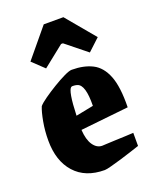

<svg xmlns="http://www.w3.org/2000/svg" viewBox="-136 -792 711 882"><g transform="rotate(-20 219.0 -350.5)"><path d="M403 -40Q390 -36 363.5 -27Q337 -18 308 -9.5Q279 -1 255 5.5Q231 12 222 12Q128 12 76 -46Q24 -104 24 -204Q24 -251 32 -295Q40 -339 50 -363Q60 -375 85.5 -393Q111 -411 141.5 -429.5Q172 -448 198 -460.5Q224 -473 236 -473Q295 -473 336.5 -452Q378 -431 399.5 -377Q421 -323 419 -223L184 -198Q187 -149 205 -123Q223 -97 249 -97Q250 -97 268 -98Q286 -99 312.5 -100Q339 -101 364 -102Q389 -103 403 -104ZM208 -400Q189 -388 185 -267L271 -284Q273 -387 237 -398Q232 -400 222 -401Q212 -402 208 -400ZM128 -519 71 -573 187 -713H283L400 -573L342 -519L240 -601H231Z"/></g></svg>

Font: Grenze Gotisch Black
Style: Regular
Weight: 900
Designer: Renata Polastri
Foundry: Omnibus-Type
Version: Version 1.001